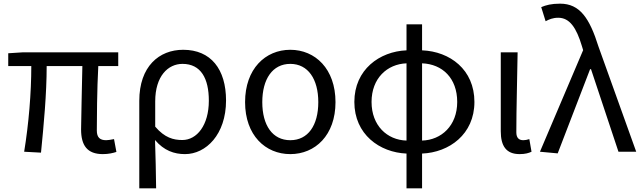

<svg xmlns="http://www.w3.org/2000/svg" viewBox="-20 -829 3504 1049"><path d="M542 13C573 13 598 7 616 1L603 -69C583 -65 569 -63 560 -63C526 -63 509 -78 509 -116C509 -169 510 -344 517 -468H626V-543H103L25 -538V-468H151C151 -321 137 -153 112 0L204 5C219 -147 235 -315 235 -468H430C428 -348 423 -179 423 -122C423 -35 456 13 542 13Z M741 200H833C832 103 830 34 827 -64C876 -6 932 13 991 13C1105 13 1215 -94 1215 -280C1215 -451 1132 -557 981 -557C849 -557 741 -466 741 -278ZM976 -64C928 -64 880 -76 828 -137V-275C828 -413 898 -480 977 -480C1078 -480 1121 -400 1121 -279C1121 -145 1056 -64 976 -64Z M1566 13C1702 13 1813 -90 1813 -271C1813 -453 1702 -557 1566 -557C1430 -557 1319 -453 1319 -271C1319 -90 1430 13 1566 13ZM1566 -63C1469 -63 1413 -144 1413 -271C1413 -397 1469 -480 1566 -480C1663 -480 1719 -397 1719 -271C1719 -144 1663 -63 1566 -63Z M2201 -61C2095 -64 2010 -143 2010 -272C2010 -401 2095 -479 2201 -483ZM2201 200H2286V10C2434 4 2572 -95 2572 -272C2572 -449 2438 -548 2286 -554V-696H2201V-554C2054 -548 1916 -449 1916 -272C1916 -95 2054 4 2201 10ZM2286 -483C2397 -479 2478 -402 2478 -272C2478 -142 2391 -64 2286 -61Z M2819 13C2850 13 2869 7 2884 0L2872 -69C2860 -65 2849 -63 2839 -63C2816 -63 2801 -75 2801 -106C2801 -237 2806 -396 2808 -543H2716V-112C2716 -32 2745 13 2819 13Z M3027 9 3204 -451H3209L3359 0H3456L3250 -574C3201 -730 3148 -809 3040 -809C2992 -809 2963 -801 2937 -790L2961 -713C2980 -723 3000 -732 3030 -732C3092 -732 3129 -678 3159 -578L3166 -555L2930 0Z"/></svg>

Font: Noto Sans CJK SC
Style: Regular
Weight: 400
Designer: Ryoko NISHIZUKA 西塚涼子 (kana, bopomofo & ideographs); Paul D. Hunt (Latin, Greek & Cyrillic); Sandoll Communications 산돌커뮤니
Foundry: Adobe
Version: Version 2.004;hotconv 1.0.118;makeotfexe 2.5.65603